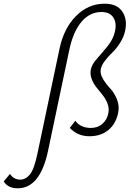

<svg xmlns="http://www.w3.org/2000/svg" viewBox="-196 -731 720 1040"><path d="M-100 289Q-152 289 -176 252L-142 211Q-122 242 -86 242Q-57 242 -34 214Q-11 186 7 100L126 -465Q149 -577 215.5 -644Q282 -711 371 -711Q437 -711 466 -669Q495 -627 482 -565Q475 -531 454.5 -499Q434 -467 413 -447Q392 -427 373 -402.5Q354 -378 350 -357Q345 -332 361.5 -304Q378 -276 400 -253Q422 -230 437 -194Q452 -158 444 -120Q432 -61 391.5 -27Q351 7 288 7Q225 7 182 -38L212 -77Q240 -38 296 -38Q334 -38 359.5 -61Q385 -84 391 -119Q396 -144 386.5 -169.5Q377 -195 360.5 -215.5Q344 -236 327 -257Q310 -278 300.5 -303.5Q291 -329 296 -354Q301 -382 329.5 -413.5Q358 -445 388 -482.5Q418 -520 427 -562Q437 -609 417 -637.5Q397 -666 354 -666Q290 -666 245 -612.5Q200 -559 179 -459L64 87Q21 289 -100 289Z"/></svg>

Font: EauTestText Semilight
Style: Italic
Weight: 300
Italic angle: -12°
Designer: Christian Thalmann (Catharsis Fonts)
Version: Version 0.001;PS 000.001;hotconv 1.0.88;makeotf.lib2.5.64775